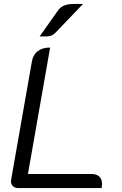

<svg xmlns="http://www.w3.org/2000/svg" viewBox="-20 -949 616 969"><path d="M36 -41 141 -639Q147 -673 170.5 -691Q194 -709 233 -709L121 -71H441Q467 -71 481 -58Q495 -45 495 -20Q495 -14 493 0H70Q53 0 43 -12Q33 -24 36 -41ZM274 -898Q296 -929 351 -929H399L260 -784Q247 -771 233 -767.5Q219 -764 180 -765Z"/></svg>

Font: K2D Light
Style: Italic
Weight: 300
Italic angle: -10°
Designer: Katatrad Aksorn Co.,Ltd.
Foundry: Cadson Demak Co.,Ltd.
Version: Version 1.000; ttfautohint (v1.6)